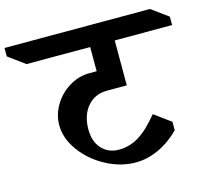

<svg xmlns="http://www.w3.org/2000/svg" viewBox="-198 -917 1148 1057"><g transform="rotate(-15 376.0 -388.0)"><path d="M244 -233Q244 -163 281.5 -122.5Q319 -82 379 -82Q440 -82 493.5 -115Q547 -148 608 -223L702 -154V-106Q648 -51 582.5 -20.5Q517 10 450 10Q365 10 282.5 -34Q200 -78 147.5 -149.5Q95 -221 95 -297Q95 -357 127.5 -411Q160 -465 214 -498Q268 -531 329 -531H371V-669H8L-86 -738V-786H743L838 -717V-669H511V-413H399Q329 -413 286.5 -363.5Q244 -314 244 -233Z"/></g></svg>

Font: Inknut Antiqua SemiBold
Style: Regular
Weight: 600
Designer: Claus Eggers Sørensen
Foundry: Claus Eggers Sørensen
Version: Version 1.003; ttfautohint (v1.8.2) -l 8 -r 50 -G 200 -x 14 